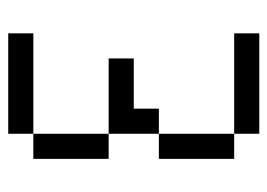

<svg xmlns="http://www.w3.org/2000/svg" viewBox="-114 -552 665 478"><g transform="rotate(90 219.0 -312.5)"><path d="M375 -562.5V-500H312.5V-562.5ZM375 -500V-437.5H312.5V-500ZM375 -250V-187.5H312.5V-250ZM375 -187.5V-125H312.5V-187.5ZM375 -125V-62.5H312.5V-125ZM187.5 -625V-562.5H125V-625ZM250 -625V-562.5H187.5V-625ZM312.5 -625V-562.5H250V-625ZM187.5 -62.5V0H125V-62.5ZM250 -62.5V0H187.5V-62.5ZM312.5 -62.5V0H250V-62.5ZM125 -62.5V0H62.5V-62.5ZM125 -625V-562.5H62.5V-625ZM312.5 -312.5V-250H250V-312.5ZM250 -312.5V-250H187.5V-312.5ZM187.5 -312.5V-250H125V-312.5ZM312.5 -375V-312.5H250V-375ZM375 -437.5V-375H312.5V-437.5Z"/></g></svg>

Font: Sudo Var
Style: Regular
Weight: 400
Monospace: yes
Designer: Jens Kutilek
Foundry: Jens Kutilek
Version: Version 0.065;FEAKit 1.0